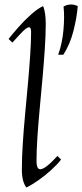

<svg xmlns="http://www.w3.org/2000/svg" viewBox="-20 -817 365 852"><path d="M97 15Q77 -11 77 -64Q77 -115 81 -178.5Q85 -242 91.5 -310.5Q98 -379 104 -446Q110 -513 114 -572.5Q118 -632 118 -676Q118 -696 109 -696Q99 -696 80 -676.5Q61 -657 35 -628L18 -644Q36 -667 62 -696.5Q88 -726 117 -752Q146 -778 171 -790Q177 -777 180 -756.5Q183 -736 183 -711Q183 -664 179 -603Q175 -542 169 -474Q163 -406 156.5 -338Q150 -270 146 -208.5Q142 -147 142 -99Q142 -88 145.5 -77Q149 -66 159 -66Q181 -66 235 -125L251 -109Q234 -87 207 -62.5Q180 -38 151 -17.5Q122 3 97 15ZM262 -788Q293 -805 325 -790Q321 -739 306 -680Q291 -621 261 -574H238Q256 -623 261.5 -683Q267 -743 262 -788Z"/></svg>

Font: Bona Nova SC
Style: Italic
Weight: 400
Italic angle: -4°
Designer: Mateusz Machalski
Foundry: Capitalics
Version: Version 4.001; ttfautohint (v1.8.4.7-5d5b)